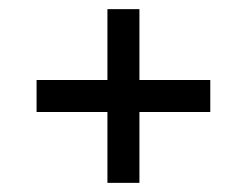

<svg xmlns="http://www.w3.org/2000/svg" viewBox="-20 -527 540 420"><path d="M60 -352H215V-507H285V-352H440V-282H285V-127H215V-282H60Z"/></svg>

Font: Strait
Style: Regular
Weight: 400
Designer: Eduardo Rodriguez Tunni
Foundry: Eduardo Rodriguez Tunni
Version: Version 1.002; ttfautohint (v1.8.4.7-5d5b);gftools[0.9.23]